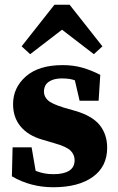

<svg xmlns="http://www.w3.org/2000/svg" viewBox="-20 -773 495 808"><path d="M204 15Q109 15 30 -31L33 -153H113L130 -54Q148 -47 166 -43.5Q184 -40 205 -40Q248 -40 271 -54.5Q294 -69 294 -99Q294 -122 277 -139Q260 -156 210 -170L156 -186Q98 -203 66.5 -241Q35 -279 35 -335Q35 -404 89 -451.5Q143 -499 244 -499Q288 -499 325.5 -488.5Q363 -478 402 -458L395 -349H315L295 -435Q274 -443 240 -443Q206 -443 185.5 -429Q165 -415 165 -387Q165 -367 181 -351.5Q197 -336 249 -320L298 -306Q369 -285 400 -246Q431 -207 431 -151Q431 -72 370.5 -28.5Q310 15 204 15ZM375 -545 241 -648 107 -545 71 -578 209 -753H273L411 -578Z"/></svg>

Font: Source Serif Pro
Style: Bold
Weight: 700
Designer: Frank Grießhammer
Foundry: Adobe Systems Incorporated
Version: Version 3.001;hotconv 1.0.111;makeotfexe 2.5.65597